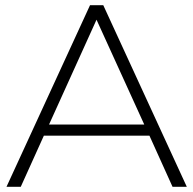

<svg xmlns="http://www.w3.org/2000/svg" viewBox="-20 -720 745 740"><path d="M169 -240H536L352 -644ZM556 -197H149L60 0H5L327 -700H378L700 0H645Z"/></svg>

Font: Montserrat Z Light
Style: Regular
Weight: 300
Designer: Julieta Ulanovsky
Foundry: Julieta Ulanovsky
Version: Version 8.000